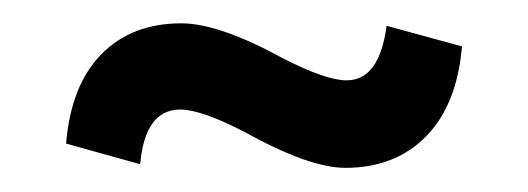

<svg xmlns="http://www.w3.org/2000/svg" viewBox="-20 -360 448 163"><path d="M99 -220.6 36.1 -238.1Q40.2 -287.6 66 -313.9Q91.8 -340.2 134 -340.2Q166 -340.2 220.6 -310.3Q256.7 -291.8 274.2 -291.8Q302.1 -291.8 308.2 -338.1L372.2 -320.6Q368 -271.1 341.8 -244.3Q315.5 -217.5 273.2 -217.5Q242.3 -217.5 186.6 -248.5Q150.5 -267 133 -267Q103.1 -267 99 -220.6Z"/></svg>

Font: NATS
Style: Regular
Weight: 400
Designer: Purushoth Kumar Guthula
Foundry: Silicon Andhra, USA.
Version: Version 1.0.4; ttfautohint (v1.2.25-373a) -l 7 -r 28 -G 50 -